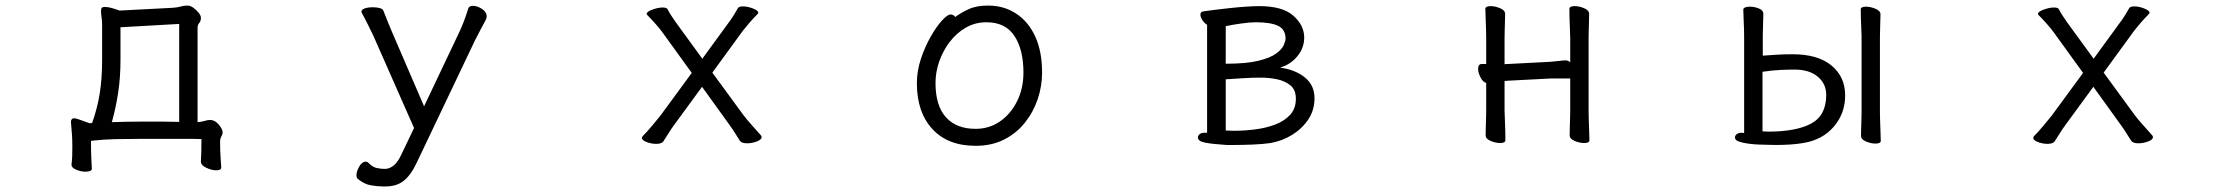

<svg xmlns="http://www.w3.org/2000/svg" viewBox="-20 -506 8040 690"><path d="M775 96Q775 106 757 106Q741 106 721.5 97Q702 88 702 75V74Q703 57 703.5 36Q704 15 704 -6Q686 -7 660.5 -7Q635 -7 606 -7H493Q441 -7 396 -6Q351 -5 307 0Q307 35 308 59Q309 83 310 100Q310 106 303.5 108.5Q297 111 287 111Q271 111 254 104Q237 97 237 86V85Q239 68 239.5 54.5Q240 41 240 22Q240 -2 238.5 -24Q237 -46 235 -66V-68Q235 -81 247 -81Q249 -81 250.5 -80.5Q252 -80 253 -80Q264 -77 276 -72.5Q288 -68 302 -63L311 -64Q330 -117 338.5 -170.5Q347 -224 347 -291V-386Q347 -402 347 -416.5Q347 -431 345 -443Q344 -452 343.5 -457.5Q343 -463 343 -467Q343 -474 345.5 -477.5Q348 -481 356 -481Q370 -481 389 -475Q408 -469 409 -468L601 -478Q617 -479 629 -482.5Q641 -486 654 -486Q664 -486 675 -478Q686 -470 694 -460Q702 -450 702 -442Q702 -430 696 -423.5Q690 -417 690 -406V-67Q704 -68 715.5 -71.5Q727 -75 735 -75Q752 -75 766 -58.5Q780 -42 780 -30Q780 -23 775.5 -15.5Q771 -8 771 2Q771 34 772.5 56.5Q774 79 775 95ZM624 -420 413 -408V-292Q413 -227 404.5 -172Q396 -117 382 -67Q409 -68 436.5 -68.5Q464 -69 492 -69Q527 -69 560 -69Q593 -69 624 -68Z M1356 164Q1337 164 1313 160Q1289 156 1266 137Q1261 132 1261 124Q1261 110 1271 92.5Q1281 75 1294 75Q1301 75 1307 82Q1320 95 1335 98Q1350 101 1363 101Q1379 101 1394.5 89Q1410 77 1424 46L1468 -46L1322 -377Q1315 -392 1302.5 -417Q1290 -442 1281 -458Q1279 -462 1279 -464Q1279 -472 1291.5 -476Q1304 -480 1319 -480Q1333 -480 1344.5 -477Q1356 -474 1358 -467Q1365 -449 1372.5 -430.5Q1380 -412 1388 -393L1504 -124L1627 -383Q1637 -403 1646.5 -428Q1656 -453 1663 -476Q1666 -485 1680 -485Q1695 -485 1712 -474Q1729 -463 1729 -447Q1729 -441 1726 -435Q1718 -420 1707 -399.5Q1696 -379 1687 -361L1476 82Q1456 124 1430.5 144Q1405 164 1366 164Z M2503 -194 2402 -56Q2393 -44 2382.5 -27Q2372 -10 2364 2Q2358 11 2338 11Q2321 11 2304 4.5Q2287 -2 2287 -10Q2287 -14 2290 -17Q2305 -32 2322.5 -53Q2340 -74 2353 -90L2466 -244L2359 -392Q2350 -404 2336 -420Q2322 -436 2307 -451Q2304 -454 2304 -456Q2304 -464 2324.5 -471.5Q2345 -479 2361 -479Q2376 -479 2379 -473Q2384 -463 2393 -449Q2402 -435 2410 -424L2504 -295L2601 -428Q2610 -440 2618.5 -454Q2627 -468 2632 -477Q2636 -483 2650 -483Q2667 -483 2686 -475.5Q2705 -468 2705 -460Q2705 -458 2702 -455Q2687 -440 2674 -425Q2661 -410 2650 -396L2540 -245L2652 -92Q2664 -76 2683 -55Q2702 -34 2715 -19Q2717 -17 2717 -13Q2717 -4 2699.5 2.5Q2682 9 2665 9Q2645 9 2639 0Q2632 -11 2621 -28.5Q2610 -46 2601 -58Z M3413 -445Q3433 -460 3461 -473Q3489 -486 3531 -486Q3588 -486 3632 -457Q3676 -428 3700.5 -374.5Q3725 -321 3725 -245Q3725 -197 3709.5 -150.5Q3694 -104 3663.5 -65.5Q3633 -27 3588.5 -4.5Q3544 18 3486 18Q3386 18 3330.5 -42.5Q3275 -103 3275 -207Q3275 -251 3289.5 -294.5Q3304 -338 3324.5 -374Q3345 -410 3365 -432Q3385 -454 3396 -454Q3406 -454 3413 -445ZM3486 -43Q3535 -43 3573.5 -69.5Q3612 -96 3635 -142Q3658 -188 3658 -245Q3658 -328 3625.5 -377Q3593 -426 3525 -426Q3485 -426 3451.5 -407Q3418 -388 3393.5 -356Q3369 -324 3355.5 -285.5Q3342 -247 3342 -208Q3342 -126 3379.5 -84.5Q3417 -43 3486 -43Z M4388 15Q4340 12 4312.5 7Q4285 2 4285 -12Q4285 -19 4291.5 -24Q4298 -29 4309 -29H4318V-417Q4309 -422 4301.5 -433Q4294 -444 4294 -453Q4294 -464 4304 -465Q4315 -467 4340 -470Q4365 -473 4396 -476.5Q4427 -480 4456.5 -482Q4486 -484 4506 -484Q4589 -484 4628 -449.5Q4667 -415 4667 -371Q4667 -334 4642.5 -304Q4618 -274 4580 -263Q4634 -256 4669 -228Q4704 -200 4704 -153Q4704 -110 4681.5 -76.5Q4659 -43 4623 -21Q4587 1 4546 8Q4519 12 4482.5 13.5Q4446 15 4416 15ZM4385 -277Q4459 -277 4502 -287.5Q4545 -298 4566 -313.5Q4587 -329 4593.5 -344Q4600 -359 4600 -367Q4600 -400 4573.5 -413Q4547 -426 4492 -426Q4473 -426 4440.5 -421.5Q4408 -417 4385 -412ZM4505 -227Q4482 -227 4448 -225Q4414 -223 4385 -221V-37Q4392 -37 4399.5 -36.5Q4407 -36 4415 -36Q4452 -36 4491 -41Q4530 -46 4563 -58.5Q4596 -71 4616.5 -93.5Q4637 -116 4637 -151Q4637 -184 4616.5 -200Q4596 -216 4567.5 -221.5Q4539 -227 4515 -227Z M5623 -224H5554L5400 -216Q5397 -216 5393.5 -215.5Q5390 -215 5387 -215V-108Q5387 -102 5388 -81Q5389 -60 5389.5 -37Q5390 -14 5390 -2Q5390 8 5371 8Q5355 8 5337 0.5Q5319 -7 5319 -20Q5319 -28 5319.5 -46.5Q5320 -65 5320.5 -83Q5321 -101 5321 -108V-208Q5309 -211 5300.5 -228Q5292 -245 5292 -258Q5292 -276 5305 -276H5321V-367Q5321 -377 5320.5 -398Q5320 -419 5319 -441Q5318 -463 5318 -474Q5318 -484 5337 -484Q5353 -484 5371 -476.5Q5389 -469 5389 -456Q5389 -448 5388.5 -431.5Q5388 -415 5387.5 -397Q5387 -379 5387 -367V-275Q5390 -276 5393.5 -276Q5397 -276 5399 -276L5553 -284Q5568 -285 5582.5 -287Q5597 -289 5607 -289Q5616 -289 5623 -282V-367Q5623 -377 5622 -398Q5621 -419 5620.5 -441Q5620 -463 5620 -474Q5620 -484 5639 -484Q5655 -484 5673 -476.5Q5691 -469 5691 -456Q5691 -448 5690.5 -431.5Q5690 -415 5689.5 -397Q5689 -379 5689 -367V-108Q5689 -102 5689.5 -81Q5690 -60 5691 -37Q5692 -14 5692 -2Q5692 8 5673 8Q5657 8 5639 0.5Q5621 -7 5621 -20Q5621 -28 5621.5 -46.5Q5622 -65 5622.5 -83Q5623 -101 5623 -108Z M6670 -375Q6670 -385 6669 -403.5Q6668 -422 6667.5 -441.5Q6667 -461 6667 -472Q6667 -482 6686 -482Q6702 -482 6720 -474.5Q6738 -467 6738 -454Q6738 -442 6737 -417.5Q6736 -393 6736 -375V-101Q6736 -95 6736.5 -75Q6737 -55 6738 -33.5Q6739 -12 6739 0Q6739 10 6720 10Q6704 10 6686 2.5Q6668 -5 6668 -18Q6668 -26 6668.5 -43Q6669 -60 6669.5 -77Q6670 -94 6670 -101ZM6248 -374Q6248 -384 6247.5 -402.5Q6247 -421 6246 -440.5Q6245 -460 6245 -471Q6245 -477 6252 -479.5Q6259 -482 6269 -482Q6285 -482 6301 -475.5Q6317 -469 6317 -457Q6317 -445 6316 -420.5Q6315 -396 6315 -378V-306Q6344 -308 6366.5 -309.5Q6389 -311 6423 -311Q6513 -311 6562 -270.5Q6611 -230 6611 -163Q6611 -98 6570 -50.5Q6529 -3 6460 8Q6437 12 6411.5 13.5Q6386 15 6362 15Q6350 15 6339 14.5Q6328 14 6318 14Q6317 14 6301 13.5Q6285 13 6265 10.5Q6245 8 6230 3Q6215 -2 6215 -12Q6215 -19 6221.5 -24Q6228 -29 6239 -29Q6240 -29 6242.5 -28.5Q6245 -28 6246 -28Q6248 -28 6248 -29ZM6314 -34Q6319 -34 6324.5 -33.5Q6330 -33 6335 -33Q6435 -33 6489 -62Q6543 -91 6543 -165Q6543 -205 6512.5 -230.5Q6482 -256 6429 -256Q6406 -256 6376 -254.5Q6346 -253 6314 -248Z M7503 -194 7402 -56Q7393 -44 7382.5 -27Q7372 -10 7364 2Q7358 11 7338 11Q7321 11 7304 4.5Q7287 -2 7287 -10Q7287 -14 7290 -17Q7305 -32 7322.5 -53Q7340 -74 7353 -90L7466 -244L7359 -392Q7350 -404 7336 -420Q7322 -436 7307 -451Q7304 -454 7304 -456Q7304 -464 7324.5 -471.5Q7345 -479 7361 -479Q7376 -479 7379 -473Q7384 -463 7393 -449Q7402 -435 7410 -424L7504 -295L7601 -428Q7610 -440 7618.5 -454Q7627 -468 7632 -477Q7636 -483 7650 -483Q7667 -483 7686 -475.5Q7705 -468 7705 -460Q7705 -458 7702 -455Q7687 -440 7674 -425Q7661 -410 7650 -396L7540 -245L7652 -92Q7664 -76 7683 -55Q7702 -34 7715 -19Q7717 -17 7717 -13Q7717 -4 7699.5 2.5Q7682 9 7665 9Q7645 9 7639 0Q7632 -11 7621 -28.5Q7610 -46 7601 -58Z"/></svg>

Font: Moon Stars Kai T
Style: Regular
Weight: 400
Designer: GuiWonder
Version: Version 1.101